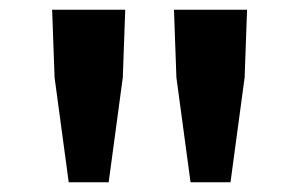

<svg xmlns="http://www.w3.org/2000/svg" viewBox="-20 -800 615 394"><path d="M121 -426H203L232 -641L237 -780H87L92 -641ZM371 -426H453L482 -641L487 -780H337L342 -641Z"/></svg>

Font: Noto Sans JP
Style: Bold
Weight: 700
Designer: Ryoko NISHIZUKA  (kana, bopomofo & ideographs); Paul D. Hunt (Latin, Greek & Cyrillic); Sandoll Communications , Soo-you
Foundry: Adobe
Version: Version 2.002;hotconv 1.0.116;makeotfexe 2.5.65601